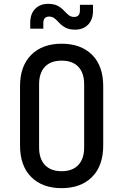

<svg xmlns="http://www.w3.org/2000/svg" viewBox="-20 -967 640 997"><path d="M300 10Q200 10 142 -48Q84 -106 84 -212V-519Q84 -624 142 -682Q200 -740 300 -740Q400 -740 458 -682.5Q516 -625 516 -519V-212Q516 -106 458 -48Q400 10 300 10ZM300 -78Q356 -78 386.5 -110Q417 -142 417 -202V-529Q417 -588 387 -620Q357 -652 300 -652Q243 -652 213 -620Q183 -588 183 -529V-202Q183 -142 213.5 -110Q244 -78 300 -78ZM370 -813Q340 -813 321 -823Q302 -833 289 -847Q276 -861 264 -871Q252 -881 235 -881Q205 -881 205 -847V-818H137V-849Q137 -895 162.5 -921Q188 -947 230 -947Q260 -947 279 -937Q298 -927 311 -913Q324 -899 336 -889Q348 -879 365 -879Q395 -879 395 -913V-942H463V-912Q463 -865 437.5 -839Q412 -813 370 -813Z"/></svg>

Font: JetBrains Mono NL Medium
Style: Regular
Weight: 500
Monospace: yes
Designer: Philipp Nurullin, Konstantin Bulenkov
Foundry: JetBrains
Version: Version 2.305; ttfautohint (v1.8.4.7-5d5b)